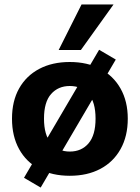

<svg xmlns="http://www.w3.org/2000/svg" viewBox="-20 -780 629 864"><path d="M294 11Q215 11 156.5 -20Q98 -51 66 -109Q34 -167 34 -246Q34 -325 66 -382Q98 -439 156.5 -470Q215 -501 294 -501Q373 -501 431.5 -470Q490 -439 522.5 -381.5Q555 -324 555 -246Q555 -167 522.5 -109Q490 -51 431.5 -20Q373 11 294 11ZM294 -98Q347 -98 378.5 -135Q410 -172 410 -246Q410 -321 378.5 -357Q347 -393 294 -393Q242 -393 210 -357Q178 -321 178 -246Q178 -172 210 -135Q242 -98 294 -98ZM163 64 88 20 426 -556 501 -512ZM244 -555 347 -760H491L344 -555Z"/></svg>

Font: Nunito Sans 12pt ExtraBold
Style: Regular
Weight: 800
Designer: Vernon Adams
Foundry: Vernon Adams
Version: Version 3.101;gftools[0.9.27]